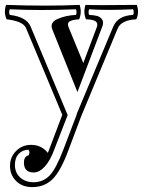

<svg xmlns="http://www.w3.org/2000/svg" viewBox="-62 -471 586 786"><path d="M498 -451Q509 -420 496 -392Q435 -389 420 -355L270 6L217 147Q185 232 152 263.5Q119 295 70 295Q29 295 4 270Q-21 245 -21 208Q-21 172 4 147Q29 122 65 122Q108 122 134 155L193 -1L45 -355Q34 -384 -35 -392Q-48 -420 -37 -451Q128 -445 264 -451Q274 -420 262 -392Q233 -390 222.5 -383Q212 -376 219 -359L279 -213L334 -359Q340 -374 331 -382.5Q322 -391 290 -392Q278 -420 288 -451Q328 -449 498 -451ZM483 -433Q375 -428 303 -433Q298 -420 303 -410Q322 -409 334.5 -406Q347 -403 355.5 -392Q364 -381 357 -363L255 -94L152 -351Q141 -379 174 -393.5Q207 -408 249 -410Q254 -420 249 -433Q103 -427 -22 -433Q-27 -420 -22 -410Q46 -402 63 -363L215 0L161 139Q145 184 122.5 209.5Q100 235 76 235Q36 235 36 195Q36 169 55 165Q62 154 55 142Q31 142 15 158.5Q-1 175 -1 204Q-1 236 20.5 255.5Q42 275 75 275Q115 275 141.5 247Q168 219 198 140L252 -2H251L402 -363Q421 -407 483 -410Q488 -420 483 -433Z"/></svg>

Font: Jacques Francois Shadow
Style: Regular
Weight: 400
Designer: Alexei Vanyashin, Nikita Kanarev (i@xarsok.ru)
Foundry: Cyreal (www.cyreal.org)
Version: Version 1.003